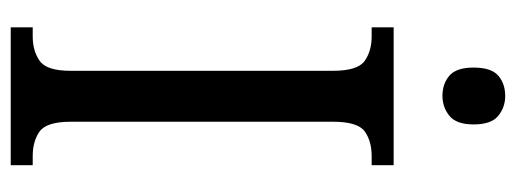

<svg xmlns="http://www.w3.org/2000/svg" viewBox="-322 -640 962 358"><g transform="rotate(90 159.0 -461.0)"><path d="M31 0V-41H48Q75 -41 93.5 -54Q112 -67 112 -111V-601Q112 -647 93.5 -660Q75 -673 48 -673H31V-714H288V-673H271Q243 -673 225 -660Q207 -647 207 -601V-112Q207 -67 225 -54Q243 -41 271 -41H288V0ZM159 -805Q136 -805 121 -818Q106 -831 106 -863Q106 -896 121 -909Q136 -922 159 -922Q180 -922 196 -909Q212 -896 212 -863Q212 -831 196 -818Q180 -805 159 -805Z"/></g></svg>

Font: Noto Serif Ethiopic Condensed
Style: Regular
Weight: 400
Width: 3
Designer: Monotype Design Team
Foundry: Monotype Imaging Inc.
Version: Version 2.102; ttfautohint (v1.8.4.7-5d5b)